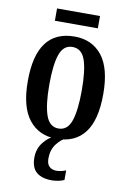

<svg xmlns="http://www.w3.org/2000/svg" viewBox="-99 -738 686 1030"><g transform="rotate(10 244.5 -222.5)"><path d="M243 10Q148 10 93.5 -59Q39 -128 39 -269Q39 -547 246 -547Q341 -547 395.5 -478.5Q450 -410 450 -269Q450 -128 397.5 -59Q345 10 243 10ZM245 -46Q294 -46 313.5 -103Q333 -160 333 -269Q333 -379 313.5 -434.5Q294 -490 244 -490Q195 -490 175.5 -434.5Q156 -379 156 -269Q156 -160 176 -103Q196 -46 245 -46ZM126 -612V-679H360V-612ZM258 234Q204 234 174.5 209.5Q145 185 145 130Q145 81 173.5 45.5Q202 10 234 0H295Q269 10 244.5 42Q220 74 220 121Q220 151 234.5 165Q249 179 273 179Q298 179 325 168V220Q312 227 292 230.5Q272 234 258 234Z"/></g></svg>

Font: Noto Serif ExtraCondensed SemiBold
Style: Regular
Weight: 600
Width: 2
Designer: Monotype Design Team
Foundry: Monotype Imaging Inc.
Version: Version 2.015; ttfautohint (v1.8.4.7-5d5b)